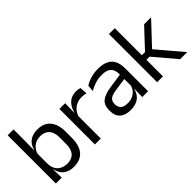

<svg xmlns="http://www.w3.org/2000/svg" viewBox="10 -1259 1867 1867"><g transform="rotate(-45 943.5 -325.5)"><path d="M306.5 10.5Q261.5 10.5 228.2 -4.5Q195 -19.5 174.5 -47.5Q154 -75.5 147 -112.5H120L144.5 -188.5Q147 -144.5 165.2 -115.2Q183.5 -86 214 -71.5Q244.5 -57 283 -57Q344 -57 376.2 -93Q408.5 -129 408.5 -200V-291.5Q408.5 -361 376 -397Q343.5 -433 281.5 -433Q244.5 -433 216 -418.5Q187.5 -404 168.8 -379Q150 -354 143 -322L124.5 -378.5H147.5Q155 -412 174.2 -439.2Q193.5 -466.5 227 -482.8Q260.5 -499 310 -499Q398 -499 444 -444.2Q490 -389.5 490 -285.5V-204.5Q490 -99.5 443.2 -44.5Q396.5 10.5 306.5 10.5ZM66 0V-662.5H146.5V-503.5L144 -363.5L144.5 -348V-144L143.5 -118L147 0Z M680 -298.5 661.5 -361 681.5 -362Q697.5 -424 736.5 -459.8Q775.5 -495.5 840 -495.5Q856 -495.5 868.8 -493Q881.5 -490.5 891.5 -487L896.5 -408.5Q884 -412.5 868.8 -415Q853.5 -417.5 835 -417.5Q780 -417.5 739.2 -387Q698.5 -356.5 680 -298.5ZM603 0V-488H682L678 -344L684 -338V0Z M1254 0 1257.5 -118.5 1254.5 -131V-286.5L1255 -315Q1255 -374.5 1224.8 -403Q1194.5 -431.5 1129 -431.5Q1076.5 -431.5 1032.8 -416.5Q989 -401.5 955 -381.5L962.5 -450.5Q981.5 -462 1007.8 -473.2Q1034 -484.5 1067.8 -492Q1101.5 -499.5 1142 -499.5Q1194.5 -499.5 1231.2 -486.8Q1268 -474 1290.8 -450Q1313.5 -426 1324 -392Q1334.5 -358 1334.5 -316V0ZM1086 10.5Q1013.5 10.5 974.8 -24.8Q936 -60 936 -125.5V-140Q936 -207.5 977.8 -240.8Q1019.5 -274 1110.5 -287L1265 -309L1269.5 -250L1120.5 -228.5Q1064.5 -220.5 1040.5 -201.2Q1016.5 -182 1016.5 -144.5V-136.5Q1016.5 -98 1040.2 -77.5Q1064 -57 1111.5 -57Q1153.5 -57 1183.5 -71.5Q1213.5 -86 1232 -110.5Q1250.5 -135 1257 -165L1269.5 -110H1254Q1247 -78 1227.8 -50.5Q1208.5 -23 1174 -6.2Q1139.5 10.5 1086 10.5Z M1775.5 0 1582.5 -227.5H1531V-290.5H1582.5L1767.5 -488H1863.5L1642 -252.5V-272L1872.5 0ZM1458.5 0V-662.5H1539V0Z"/></g></svg>

Font: Anek Gujarati
Style: Regular
Weight: 400
Designer: Mrunmayee Ghaisas (Gujarati), Yesha Goshar (Latin)
Foundry: Ek Type
Version: Version 1.003